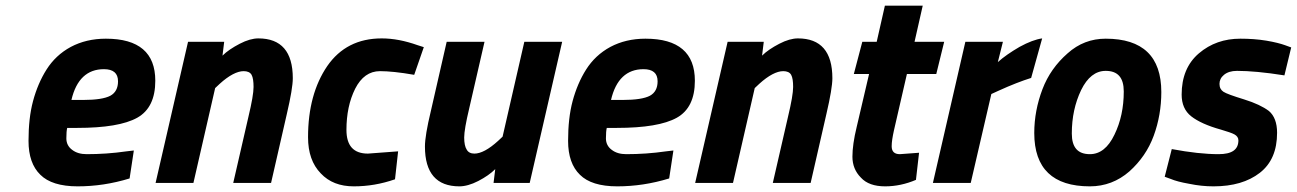

<svg xmlns="http://www.w3.org/2000/svg" viewBox="-20 -648 4593 680"><path d="M215 -158C215 -175 216 -187 218 -195C218 -195 253 -195 253 -195C253 -195 253 -195 253 -195C352 -195 423 -207 466 -231C509 -255 530 -299 530 -362C530 -362 530 -362 530 -362C530 -461 472 -511 355 -511C355 -511 355 -511 355 -511C308 -511 267 -501 231 -482C194 -462 166 -435 145 -402C124 -369 108 -331 97 -290C86 -249 81 -202 81 -149C81 -96 95 -56 123 -29C150 -2 194 12 255 12C316 12 377 3 439 -16C439 -16 454 -115 454 -115C454 -115 428 -112 428 -112C428 -112 428 -112 428 -112C380 -105 333 -102 287 -102C287 -102 287 -102 287 -102C266 -102 249 -107 236 -117C222 -127 215 -141 215 -158ZM233 -294C233 -294 233 -294 233 -294C250 -367 289 -403 348 -403C348 -403 348 -403 348 -403C381 -403 398 -389 398 -360C398 -360 398 -360 398 -360C398 -336 389 -319 371 -309C352 -299 320 -294 274 -294C274 -294 233 -294 233 -294Z M895 -512C876 -512 854 -506 829 -493C804 -480 783 -466 768 -451C768 -451 774 -500 774 -500C774 -500 646 -500 646 -500C646 -500 531 0 531 0C531 0 665 0 665 0C665 0 742 -336 742 -336C742 -336 758 -351 758 -351C758 -351 758 -351 758 -351C791 -381 820 -396 843 -396C843 -396 843 -396 843 -396C856 -396 866 -392 871 -383C876 -374 878 -359 878 -340C878 -320 872 -285 860 -235C860 -235 806 0 806 0C806 0 940 0 940 0C940 0 996 -245 996 -245C996 -245 996 -245 996 -245C1010 -305 1017 -347 1017 -371C1017 -371 1017 -371 1017 -371C1017 -465 976 -512 895 -512C895 -512 895 -512 895 -512Z M1332 -512C1248 -512 1184 -479 1139 -414C1094 -348 1071 -264 1071 -162C1071 -162 1071 -162 1071 -162C1071 -107 1086 -65 1116 -34C1145 -3 1184 12 1233 12C1282 12 1330 4 1379 -13C1379 -13 1390 -112 1390 -112C1390 -112 1283 -104 1283 -104C1283 -104 1283 -104 1283 -104C1232 -104 1207 -132 1207 -188C1207 -243 1217 -292 1238 -334C1259 -375 1288 -396 1326 -396C1326 -396 1326 -396 1326 -396C1355 -396 1396 -392 1447 -383C1447 -383 1481 -481 1481 -481C1481 -481 1459 -488 1459 -488C1459 -488 1459 -488 1459 -488C1414 -504 1372 -512 1332 -512C1332 -512 1332 -512 1332 -512Z M1607 12C1626 12 1649 6 1674 -7C1699 -20 1719 -34 1734 -49C1734 -49 1728 0 1728 0C1728 0 1856 0 1856 0C1856 0 1971 -500 1971 -500C1971 -500 1837 -500 1837 -500C1837 -500 1760 -164 1760 -164C1760 -164 1744 -149 1744 -149C1744 -149 1744 -149 1744 -149C1711 -119 1683 -104 1660 -104C1660 -104 1660 -104 1660 -104C1647 -104 1638 -109 1633 -118C1627 -127 1624 -142 1624 -161C1624 -180 1630 -215 1642 -265C1642 -265 1696 -500 1696 -500C1696 -500 1562 -500 1562 -500C1562 -500 1506 -255 1506 -255C1506 -255 1506 -255 1506 -255C1492 -197 1485 -155 1485 -129C1485 -129 1485 -129 1485 -129C1485 -35 1526 12 1607 12C1607 12 1607 12 1607 12Z M2126 -158C2126 -175 2127 -187 2129 -195C2129 -195 2164 -195 2164 -195C2164 -195 2164 -195 2164 -195C2263 -195 2334 -207 2377 -231C2420 -255 2441 -299 2441 -362C2441 -362 2441 -362 2441 -362C2441 -461 2383 -511 2266 -511C2266 -511 2266 -511 2266 -511C2219 -511 2178 -501 2142 -482C2105 -462 2077 -435 2056 -402C2035 -369 2019 -331 2008 -290C1997 -249 1992 -202 1992 -149C1992 -96 2006 -56 2034 -29C2061 -2 2105 12 2166 12C2227 12 2288 3 2350 -16C2350 -16 2365 -115 2365 -115C2365 -115 2339 -112 2339 -112C2339 -112 2339 -112 2339 -112C2291 -105 2244 -102 2198 -102C2198 -102 2198 -102 2198 -102C2177 -102 2160 -107 2147 -117C2133 -127 2126 -141 2126 -158ZM2144 -294C2144 -294 2144 -294 2144 -294C2161 -367 2200 -403 2259 -403C2259 -403 2259 -403 2259 -403C2292 -403 2309 -389 2309 -360C2309 -360 2309 -360 2309 -360C2309 -336 2300 -319 2282 -309C2263 -299 2231 -294 2185 -294C2185 -294 2144 -294 2144 -294Z M2806 -512C2787 -512 2765 -506 2740 -493C2715 -480 2694 -466 2679 -451C2679 -451 2685 -500 2685 -500C2685 -500 2557 -500 2557 -500C2557 -500 2442 0 2442 0C2442 0 2576 0 2576 0C2576 0 2653 -336 2653 -336C2653 -336 2669 -351 2669 -351C2669 -351 2669 -351 2669 -351C2702 -381 2731 -396 2754 -396C2754 -396 2754 -396 2754 -396C2767 -396 2777 -392 2782 -383C2787 -374 2789 -359 2789 -340C2789 -320 2783 -285 2771 -235C2771 -235 2717 0 2717 0C2717 0 2851 0 2851 0C2851 0 2907 -245 2907 -245C2907 -245 2907 -245 2907 -245C2921 -305 2928 -347 2928 -371C2928 -371 2928 -371 2928 -371C2928 -465 2887 -512 2806 -512C2806 -512 2806 -512 2806 -512Z M3138 -130C3138 -145 3141 -163 3146 -186C3146 -186 3192 -386 3192 -386C3192 -386 3296 -386 3296 -386C3296 -386 3324 -500 3324 -500C3324 -500 3219 -500 3219 -500C3219 -500 3248 -628 3248 -628C3248 -628 3114 -628 3114 -628C3114 -628 3085 -500 3085 -500C3085 -500 3034 -500 3034 -500C3034 -500 3004 -386 3004 -386C3004 -386 3058 -386 3058 -386C3058 -386 3014 -198 3014 -198C3014 -198 3014 -198 3014 -198C3004 -157 2999 -122 2999 -93C2999 -64 3009 -39 3029 -19C3048 2 3077 12 3115 12C3152 12 3189 4 3224 -11C3224 -11 3235 -107 3235 -107C3235 -107 3167 -102 3167 -102C3167 -102 3167 -102 3167 -102C3148 -102 3138 -111 3138 -130C3138 -130 3138 -130 3138 -130Z M3418 0C3418 0 3491 -315 3491 -315C3491 -315 3515 -326 3515 -326C3515 -326 3515 -326 3515 -326C3561 -347 3600 -362 3632 -372C3632 -372 3671 -512 3671 -512C3671 -512 3671 -512 3671 -512C3649 -509 3622 -499 3591 -482C3560 -464 3534 -446 3514 -428C3514 -428 3532 -500 3532 -500C3532 -500 3399 -500 3399 -500C3399 -500 3284 0 3284 0C3284 0 3418 0 3418 0Z M3896 -511C3845 -511 3800 -494 3761 -459C3721 -424 3691 -382 3672 -332C3653 -282 3643 -230 3643 -177C3643 -177 3643 -177 3643 -177C3643 -51 3709 12 3840 12C3840 12 3840 12 3840 12C3893 12 3940 -6 3980 -41C4019 -76 4048 -118 4066 -167C4084 -216 4093 -268 4093 -322C4093 -322 4093 -322 4093 -322C4093 -448 4027 -511 3896 -511C3896 -511 3896 -511 3896 -511ZM3840 -102C3797 -102 3776 -126 3776 -175C3776 -175 3776 -175 3776 -175C3776 -232 3787 -283 3809 -329C3831 -374 3860 -397 3896 -397C3896 -397 3896 -397 3896 -397C3939 -397 3960 -373 3960 -324C3960 -324 3960 -324 3960 -324C3960 -267 3949 -216 3927 -171C3905 -125 3876 -102 3840 -102C3840 -102 3840 -102 3840 -102Z M4361 -397C4404 -397 4460 -392 4529 -381C4529 -381 4553 -480 4553 -480C4553 -480 4531 -488 4531 -488C4531 -488 4531 -488 4531 -488C4517 -493 4495 -499 4465 -504C4435 -509 4404 -511 4373 -511C4373 -511 4373 -511 4373 -511C4316 -511 4267 -494 4226 -459C4185 -424 4165 -375 4165 -313C4165 -313 4165 -313 4165 -313C4165 -280 4176 -254 4199 -236C4222 -218 4257 -202 4304 -189C4304 -189 4304 -189 4304 -189C4327 -182 4343 -177 4352 -172C4361 -167 4366 -160 4366 -151C4366 -151 4366 -151 4366 -151C4366 -118 4343 -102 4296 -102C4249 -102 4194 -108 4130 -120C4130 -120 4105 -22 4105 -22C4105 -22 4127 -14 4127 -14C4127 -14 4127 -14 4127 -14C4141 -8 4163 -2 4192 3C4221 9 4249 12 4278 12C4278 12 4278 12 4278 12C4346 12 4401 -4 4442 -36C4483 -68 4503 -115 4503 -178C4503 -178 4503 -178 4503 -178C4503 -213 4493 -239 4474 -255C4454 -270 4425 -284 4386 -296C4347 -308 4322 -317 4313 -323C4304 -329 4299 -338 4299 -351C4299 -363 4304 -374 4315 -383C4326 -392 4341 -397 4361 -397C4361 -397 4361 -397 4361 -397Z"/></svg>

Font: My Font
Style: Bold Italic
Weight: 500
Version: Version 0.001